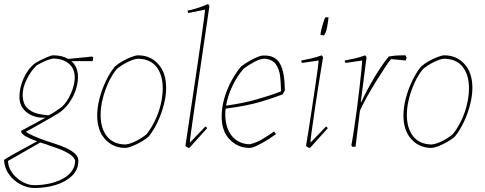

<svg xmlns="http://www.w3.org/2000/svg" viewBox="-26 -732 2418 958"><path d="M146 206Q110 206 75.5 187.5Q41 169 18.5 137.5Q-4 106 -6 66Q7 57 29 44.5Q51 32 75.5 18.5Q100 5 122.5 -7Q145 -19 159 -27Q125 -39 102 -52Q79 -65 79 -79Q89 -84 110 -95.5Q131 -107 156 -120.5Q181 -134 201 -145Q145 -142 108 -171Q71 -200 71 -248Q71 -295 92.5 -342.5Q114 -390 151 -418Q155 -421 173 -430Q191 -439 210.5 -447.5Q230 -456 240 -456Q284 -456 314 -438Q334 -440 359.5 -442.5Q385 -445 406 -447Q427 -449 433 -450L439 -446Q439 -438 436 -427H330Q363 -399 363 -348Q363 -313 350 -277.5Q337 -242 314 -212Q291 -182 261 -164Q249 -157 228 -144.5Q207 -132 182.5 -118.5Q158 -105 137 -93Q116 -81 104 -75Q113 -66 140.5 -54Q168 -42 199 -31Q222 -23 250.5 -14Q279 -5 305 7Q331 19 348 34.5Q365 50 365 71Q365 114 334 144.5Q303 175 253 190.5Q203 206 146 206ZM218 -157Q235 -166 249.5 -175.5Q264 -185 282 -198Q310 -224 328.5 -267Q347 -310 347 -345Q347 -389 318 -414Q289 -439 240 -440Q221 -437 200.5 -428Q180 -419 157 -406Q127 -377 106.5 -334.5Q86 -292 87 -256Q88 -216 108 -195Q128 -174 158 -166Q188 -158 218 -157ZM62 159Q80 174 102 183Q124 192 146 192Q185 192 224.5 183Q264 174 294 156Q319 141 334 119Q349 97 349 69Q343 51 320.5 36.5Q298 22 266 10Q234 -2 201 -13Q187 -18 175 -21L14 71Q14 95 27.5 118.5Q41 142 62 159Z M599 6Q538 6 498.5 -37.5Q459 -81 459 -156Q459 -196 470.5 -240.5Q482 -285 502 -327Q522 -369 546 -399Q561 -413 584 -426Q607 -439 629 -447.5Q651 -456 663 -456Q724 -456 763.5 -412.5Q803 -369 803 -294Q803 -254 791.5 -209.5Q780 -165 760.5 -123.5Q741 -82 716 -51Q702 -38 678.5 -24.5Q655 -11 633 -2.5Q611 6 599 6ZM600 -11Q621 -13 650 -27Q679 -41 705 -62Q729 -92 747.5 -130.5Q766 -169 776 -211Q786 -253 786 -291Q786 -358 755 -398Q724 -438 662 -439Q641 -437 612 -423Q583 -409 557 -388Q533 -359 515 -320Q497 -281 486.5 -239Q476 -197 476 -159Q476 -92 507.5 -52Q539 -12 600 -11Z M919 6Q909 6 899 -4Q905 -44 914.5 -107Q924 -170 935 -244.5Q946 -319 957 -393Q968 -467 977 -530.5Q986 -594 991.5 -635.5Q997 -677 997 -684L914 -667Q910 -671 910 -679Q927 -682 956.5 -691Q986 -700 1012 -712L1019 -703Q1007 -622 994 -532Q981 -442 968 -355Q955 -268 944.5 -195Q934 -122 927.5 -75.5Q921 -29 921 -20L999 -101L1008 -93Z M1219 6Q1162 6 1121 -35Q1080 -76 1080 -151Q1080 -195 1093 -240.5Q1106 -286 1128.5 -328Q1151 -370 1178 -401Q1195 -414 1216.5 -426.5Q1238 -439 1258.5 -447.5Q1279 -456 1292 -455Q1348 -456 1371.5 -413.5Q1395 -371 1395 -280L1384 -261Q1349 -247 1279 -225.5Q1209 -204 1100 -190Q1098 -174 1098 -159Q1099 -92 1131.5 -53Q1164 -14 1220 -12Q1253 -20 1281 -36.5Q1309 -53 1342 -76L1351 -63Q1341 -56 1327.5 -46.5Q1314 -37 1300 -29Q1277 -15 1254.5 -4.5Q1232 6 1219 6ZM1189 -389Q1156 -350 1133 -301.5Q1110 -253 1102 -205Q1184 -216 1253 -235.5Q1322 -255 1376 -276Q1376 -314 1372 -349.5Q1368 -385 1351.5 -409.5Q1335 -434 1299 -439Q1274 -440 1243.5 -423.5Q1213 -407 1189 -389Z M1564 -430 1481 -418Q1477 -422 1477 -430Q1494 -433 1523.5 -439.5Q1553 -446 1579 -456L1586 -447Q1574 -377 1563 -306Q1552 -235 1543 -174Q1534 -113 1528.5 -72Q1523 -31 1523 -20L1601 -101L1610 -93L1521 6Q1511 6 1501 -4Q1507 -39 1515 -90.5Q1523 -142 1531.5 -198Q1540 -254 1547.5 -305Q1555 -356 1559.5 -390Q1564 -424 1564 -430ZM1573 -559V-562Q1580 -603 1596 -644Q1599 -646 1604 -646Q1609 -646 1613 -646Q1612 -627 1607 -601.5Q1602 -576 1599 -570Q1598 -568 1594 -561.5Q1590 -555 1590 -555Q1588 -555 1583 -556Q1578 -557 1573 -559Z M1732 0 1727 -7Q1732 -31 1739 -77.5Q1746 -124 1753.5 -179Q1761 -234 1767 -287Q1773 -340 1777 -379Q1781 -418 1781 -430L1698 -418Q1694 -422 1694 -430Q1711 -433 1740.5 -439.5Q1770 -446 1796 -456L1803 -447L1774 -222L1776 -221Q1788 -248 1805.5 -281Q1823 -314 1842.5 -346.5Q1862 -379 1881 -406.5Q1900 -434 1914 -450Q1930 -453 1947.5 -454.5Q1965 -456 1997 -456L2003 -444L1998 -430Q1994 -431 1980 -432Q1966 -433 1950 -435Q1934 -437 1925 -437Q1916 -427 1897 -398.5Q1878 -370 1854 -331.5Q1830 -293 1807.5 -253Q1785 -213 1770 -180L1748 0Z M2127 6Q2066 6 2026.5 -37.5Q1987 -81 1987 -156Q1987 -196 1998.5 -240.5Q2010 -285 2030 -327Q2050 -369 2074 -399Q2089 -413 2112 -426Q2135 -439 2157 -447.5Q2179 -456 2191 -456Q2252 -456 2291.5 -412.5Q2331 -369 2331 -294Q2331 -254 2319.5 -209.5Q2308 -165 2288.5 -123.5Q2269 -82 2244 -51Q2230 -38 2206.5 -24.5Q2183 -11 2161 -2.5Q2139 6 2127 6ZM2128 -11Q2149 -13 2178 -27Q2207 -41 2233 -62Q2257 -92 2275.5 -130.5Q2294 -169 2304 -211Q2314 -253 2314 -291Q2314 -358 2283 -398Q2252 -438 2190 -439Q2169 -437 2140 -423Q2111 -409 2085 -388Q2061 -359 2043 -320Q2025 -281 2014.5 -239Q2004 -197 2004 -159Q2004 -92 2035.5 -52Q2067 -12 2128 -11Z"/></svg>

Font: Labrada Thin
Style: Italic
Weight: 100
Italic angle: -7°
Designer: Mercedes Jáuregui
Foundry: Omnibus-Type Team
Version: Version 1.000; ttfautohint (v1.8.4.7-5d5b)